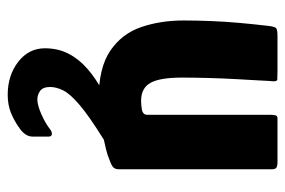

<svg xmlns="http://www.w3.org/2000/svg" viewBox="-144 -368 758 511"><g transform="rotate(90 235.5 -113.0)"><path d="M245 4Q161 4 115.5 -27Q70 -58 52.5 -109.5Q35 -161 35 -222Q35 -257 36.5 -295Q38 -333 41.5 -371.5Q45 -410 49 -444Q51 -465 55.5 -468.5Q60 -472 76 -472H170Q185 -472 192 -471.5Q199 -471 196 -451Q196 -447 194.5 -422Q193 -397 191 -360.5Q189 -324 188 -286Q187 -248 187 -218Q187 -159 201 -134Q215 -109 249 -109Q253 -109 259.5 -109.5Q266 -110 272 -111Q278 -112 282 -115.5Q286 -119 286 -125V-452Q286 -458 287 -465Q288 -472 295 -472H415Q419 -472 425 -470Q431 -468 431 -457V-50Q431 -38 423.5 -33Q416 -28 393 -20Q381 -16 355 -10.5Q329 -5 299.5 -0.5Q270 4 245 4ZM233 246Q181 246 145 218Q109 190 109 147Q109 112 123.5 84Q138 56 164 33.5Q190 11 224 -7Q235 -13 248.5 -18Q262 -23 278 -23H349Q357 -23 357.5 -18.5Q358 -14 351 -9Q290 29 260 54.5Q230 80 221 98.5Q212 117 212 133Q212 153 223.5 160.5Q235 168 248 167Q263 166 285.5 156Q308 146 325 133Q331 128 337.5 128.5Q344 129 344 137V180Q344 198 324 213Q302 229 280.5 237.5Q259 246 233 246Z"/></g></svg>

Font: Glory ExtraBold
Style: Regular
Weight: 800
Designer: Robert Leuschke
Foundry: Robert Leuschke
Version: Version 1.011